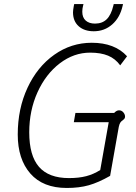

<svg xmlns="http://www.w3.org/2000/svg" viewBox="-20 -922 676 952"><path d="M68 -255Q68 -383 116.5 -487Q165 -591 249 -650.5Q333 -710 435 -710Q549 -710 610 -643L576 -598Q552 -631 516 -646Q480 -661 427 -661Q346 -661 276.5 -608Q207 -555 166 -464.5Q125 -374 125 -266Q125 -150 173.5 -94.5Q222 -39 322 -39Q371 -39 407.5 -48.5Q444 -58 477 -79L519 -316H346L354 -362H546Q558 -375 570 -375Q583 -375 591.5 -365Q600 -355 600 -344Q600 -337 596.5 -333Q593 -329 589 -326Q581 -321 576.5 -314Q572 -307 569 -293L526 -50Q468 -17 420.5 -3.5Q373 10 311 10Q193 10 130.5 -61.5Q68 -133 68 -255ZM342 -861Q342 -871 346 -893L348 -902H394L392 -894Q388 -879 388 -864Q388 -835 405 -820Q422 -805 451 -805Q487 -805 509 -826.5Q531 -848 542 -894L544 -902H590L588 -893Q575 -835 536.5 -801Q498 -767 445 -767Q398 -767 370 -792Q342 -817 342 -861Z"/></svg>

Font: Niramit ExtraLight
Style: Italic
Weight: 200
Italic angle: -10°
Designer: Katatrad Aksorn Co.,Ltd.
Foundry: Cadson Demak Co.,Ltd.
Version: Version 1.000; ttfautohint (v1.6)